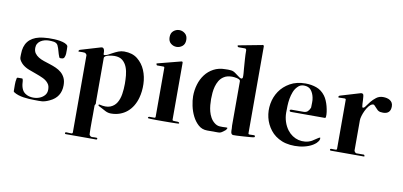

<svg xmlns="http://www.w3.org/2000/svg" viewBox="-91 -1120 3518 1678"><g transform="rotate(10 1668.5 -281.0)"><path d="M410 -393Q403 -393 396.5 -392.5Q390 -392 387 -400Q377 -424 370.5 -450Q364 -476 353 -500Q348 -510 338.5 -516Q329 -522 317.5 -524Q306 -526 294 -526.5Q282 -527 273 -527Q254 -527 235 -522Q216 -517 200.5 -507Q185 -497 175.5 -481Q166 -465 166 -444Q166 -415 179 -396.5Q192 -378 213 -365Q234 -352 261 -343Q288 -334 316.5 -325Q345 -316 372 -304Q399 -292 420 -274Q441 -256 454 -229.5Q467 -203 467 -164Q467 -58 371 -14Q350 -4 334.5 0.5Q319 5 305 6.5Q291 8 275 7.5Q259 7 237 7Q216 7 191 5.5Q166 4 141.5 0.5Q117 -3 93.5 -10.5Q70 -18 52 -30Q47 -33 47 -39Q47 -66 46.5 -95Q46 -124 52 -151Q53 -160 62 -160H100Q103 -160 105 -155Q107 -150 108 -143.5Q109 -137 109.5 -130.5Q110 -124 110 -122Q112 -90 124.5 -64Q137 -38 167 -24Q190 -13 220 -12Q250 -11 277 -21Q304 -31 322.5 -51.5Q341 -72 341 -103Q341 -119 337.5 -133Q334 -147 323 -160Q305 -182 275 -196Q245 -210 212 -221.5Q179 -233 146.5 -245.5Q114 -258 90 -278Q79 -287 67 -303Q55 -319 53 -333Q52 -341 52.5 -350.5Q53 -360 53 -368Q53 -507 186 -538Q199 -541 220.5 -543.5Q242 -546 267 -547Q292 -548 319 -546.5Q346 -545 369.5 -541Q393 -537 411.5 -529.5Q430 -522 438 -510Q440 -508 440 -504Q440 -494 441 -475.5Q442 -457 440.5 -438.5Q439 -420 432.5 -406.5Q426 -393 410 -393Z M767 -43Q764 -40 764 -36Q764 -29 764 -7Q764 15 764 43Q764 71 763.5 102.5Q763 134 763.5 160Q764 186 764.5 204Q765 222 766 223Q768 225 770.5 228Q773 231 775 233Q780 238 790.5 238Q801 238 811.5 237Q822 236 830 237Q838 238 838 245Q838 253 830 253H559Q551 253 551 245Q551 237 561.5 236.5Q572 236 584.5 237.5Q597 239 607.5 238Q618 237 618 227V-456Q618 -461 616 -463Q614 -465 611.5 -468Q609 -471 607 -473Q604 -476 596 -477Q588 -478 578.5 -478Q569 -478 560 -477.5Q551 -477 547 -477Q541 -477 543 -484Q545 -488 547 -489Q548 -492 553 -494L731 -547Q743 -551 750 -546Q757 -541 760 -532Q763 -523 763.5 -512.5Q764 -502 764 -494Q764 -486 771 -486Q785 -486 803 -495.5Q821 -505 842 -516.5Q863 -528 887 -537.5Q911 -547 938 -547Q1011 -547 1057 -510Q1103 -473 1126.5 -417Q1150 -361 1152 -295.5Q1154 -230 1138 -172Q1127 -132 1107 -99Q1087 -66 1059 -42.5Q1031 -19 995 -6Q959 7 917 7Q891 7 868 -4.5Q845 -16 822 -29Q817 -32 811 -34.5Q805 -37 801 -40Q796 -44 797 -48Q798 -52 804 -53Q864 -38 901 -52.5Q938 -67 958 -100Q978 -133 985 -178Q992 -223 992 -270Q992 -304 988.5 -343.5Q985 -383 972 -416.5Q959 -450 933 -472Q907 -494 861 -494Q853 -494 838 -492.5Q823 -491 808 -487.5Q793 -484 782 -477Q771 -470 771 -460V-73Q771 -68 771.5 -64Q772 -60 772 -55L767 -43Z M1306 -740Q1306 -777 1329 -796Q1352 -815 1380 -815Q1408 -815 1431 -796Q1454 -777 1454 -740Q1454 -703 1431 -684.5Q1408 -666 1380 -666Q1352 -666 1329 -684.5Q1306 -703 1306 -740ZM1244 -10Q1239 -13 1243.5 -18Q1248 -23 1252 -23H1297Q1307 -23 1307 -33V-467Q1307 -477 1297 -477H1240Q1238 -479 1234.5 -485.5Q1231 -492 1236 -494L1444 -548Q1457 -551 1457 -538V-33Q1457 -26 1465 -25Q1473 -24 1483.5 -24Q1494 -24 1504 -23.5Q1514 -23 1518 -17Q1521 -12 1516 -9Q1514 -8 1494 -7.5Q1474 -7 1444.5 -6.5Q1415 -6 1380.5 -6Q1346 -6 1316.5 -6Q1287 -6 1266.5 -7Q1246 -8 1244 -9Z M2115 -812Q2120 -816 2125.5 -812.5Q2131 -809 2131 -803V-33Q2131 -23 2140.5 -22.5Q2150 -22 2161 -23Q2172 -24 2181.5 -23.5Q2191 -23 2191 -13Q2191 -7 2185 -6Q2181 -4 2153.5 -1.5Q2126 1 2093.5 3Q2061 5 2033.5 6.5Q2006 8 2001 7Q1992 6 1987.5 0Q1983 -6 1981.5 -14Q1980 -22 1980 -30.5Q1980 -39 1980 -46Q1980 -53 1979 -59.5Q1978 -66 1978 -73V-467Q1978 -476 1968.5 -481Q1959 -486 1947 -489Q1935 -492 1922.5 -493Q1910 -494 1904 -494Q1884 -494 1864.5 -489.5Q1845 -485 1828 -473Q1805 -457 1791 -433Q1777 -409 1769.5 -381.5Q1762 -354 1759.5 -325Q1757 -296 1757 -270Q1757 -244 1759.5 -216Q1762 -188 1769 -161Q1776 -134 1789.5 -109.5Q1803 -85 1824 -68Q1847 -49 1872.5 -47.5Q1898 -46 1926 -48Q1943 -50 1941.5 -43Q1940 -36 1931 -25Q1927 -21 1921 -17Q1910 -8 1898 -0.5Q1886 7 1871 7H1771Q1725 7 1692.5 -22Q1660 -51 1639 -93Q1618 -135 1608 -182.5Q1598 -230 1598 -267Q1598 -321 1613 -371.5Q1628 -422 1657.5 -461Q1687 -500 1731.5 -524Q1776 -548 1835 -548Q1848 -548 1860 -548.5Q1872 -549 1885 -547Q1905 -545 1924.5 -531Q1944 -517 1960 -505Q1963 -503 1967 -500Q1971 -497 1975 -495Q1983 -491 1989.5 -492.5Q1996 -494 1998 -503Q1999 -508 1998.5 -518.5Q1998 -529 1997.5 -540.5Q1997 -552 1995.5 -563.5Q1994 -575 1994 -581Q1991 -622 1988 -662.5Q1985 -703 1985 -744Q1985 -746 1983 -750Q1979 -757 1973 -757H1916Q1913 -757 1910 -759Q1907 -761 1905.5 -764Q1904 -767 1904.5 -769.5Q1905 -772 1909 -773L2115 -812Z M2630 -345Q2631 -346 2631 -349Q2631 -372 2632 -393.5Q2633 -415 2628 -438Q2620 -476 2599 -501.5Q2578 -527 2536 -527Q2503 -527 2481 -503Q2460 -482 2448.5 -452.5Q2437 -423 2431.5 -391Q2426 -359 2425 -327Q2424 -295 2424 -267Q2424 -226 2436.5 -187Q2449 -148 2473 -116Q2492 -91 2517.5 -74Q2543 -57 2571.5 -50Q2600 -43 2630.5 -46Q2661 -49 2689 -64Q2703 -72 2715 -81Q2727 -90 2741 -98Q2749 -103 2753 -103.5Q2757 -104 2756 -91Q2755 -81 2747.5 -70.5Q2740 -60 2733 -53Q2707 -29 2669 -14.5Q2631 0 2589 4.5Q2547 9 2506 4.5Q2465 0 2433 -13Q2369 -39 2330.5 -88.5Q2292 -138 2278 -197.5Q2264 -257 2274.5 -319Q2285 -381 2319 -431.5Q2353 -482 2410.5 -514.5Q2468 -547 2548 -547Q2600 -547 2645.5 -530.5Q2691 -514 2723 -471Q2735 -455 2745 -432Q2755 -409 2761.5 -384Q2768 -359 2771.5 -334Q2775 -309 2773 -290Q2772 -285 2770.5 -282.5Q2769 -280 2763 -280H2464Q2458 -280 2454.5 -283Q2451 -286 2451 -290Q2451 -294 2454.5 -297Q2458 -300 2467 -300H2571Q2595 -300 2608 -312Q2621 -324 2630 -345Z M3161 -20Q3163 -16 3164 -11.5Q3165 -7 3158 -7H2865Q2857 -7 2857 -15Q2857 -23 2866.5 -23.5Q2876 -24 2887 -23Q2898 -22 2907.5 -23Q2917 -24 2917 -33V-467Q2917 -477 2906 -477.5Q2895 -478 2881.5 -477Q2868 -476 2857.5 -476Q2847 -476 2849 -484Q2851 -488 2853 -489Q2854 -492 2859 -494L3036 -547Q3041 -549 3048.5 -547.5Q3056 -546 3059 -541Q3062 -536 3063.5 -522Q3065 -508 3066 -490.5Q3067 -473 3067.5 -457Q3068 -441 3070 -434Q3071 -429 3071.5 -428Q3072 -427 3077 -426Q3087 -425 3100 -444Q3113 -463 3131.5 -486Q3150 -509 3175.5 -528.5Q3201 -548 3236 -548Q3252 -548 3268 -544.5Q3284 -541 3296.5 -533Q3309 -525 3316.5 -512Q3324 -499 3324 -480Q3324 -413 3257 -413Q3243 -413 3232 -415Q3221 -417 3210 -425Q3207 -428 3200.5 -434.5Q3194 -441 3187 -448.5Q3180 -456 3174.5 -462Q3169 -468 3167 -468Q3159 -470 3152 -467Q3137 -462 3122 -443Q3107 -424 3095.5 -400Q3084 -376 3077 -352Q3070 -328 3070 -313V-44Q3070 -39 3077 -31Q3084 -23 3089 -23H3157L3161 -20Z"/></g></svg>

Font: SoukouMincho
Style: Regular
Weight: 400
Designer: Dr. Ken Lunde (project architect, glyph set definition & overall production); Masataka HATTORI  (production & ideograph 
Foundry: Adobe Systems Incorporated
Version: Version 1.00